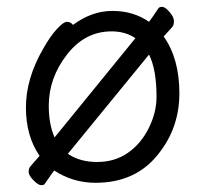

<svg xmlns="http://www.w3.org/2000/svg" viewBox="-20 -518 602 563"><path d="M179 -67Q214 -43 265 -43Q316 -43 354.5 -69.5Q393 -96 416 -142Q439 -188 439 -234Q439 -314 417 -358ZM377 -406Q348 -426 307 -426Q229 -426 176 -357.5Q123 -289 123 -208Q123 -154 140 -115ZM260 18Q194 18 139 -18Q131 -8 124.5 2Q118 12 112 20Q110 25 101 25Q92 25 78 10.5Q64 -4 64 -14Q64 -24 69 -30Q74 -36 81.5 -44.5Q89 -53 96 -61Q56 -119 56 -203Q56 -287 106 -374Q126 -410 146 -432Q166 -454 176.5 -454Q187 -454 194 -445Q249 -486 310 -486Q371 -486 417 -454Q429 -470 444 -493Q447 -498 455.5 -498Q464 -498 477 -483Q490 -468 490 -456.5Q490 -445 486 -440Q482 -435 475 -427.5Q468 -420 460 -411Q506 -346 506 -244.5Q506 -143 444 -66Q378 18 260 18Z"/></svg>

Font: ToneOZ-Pinyin-WenKai-Regular
Style: Regular
Weight: 400
Designer: Fontworks Inc.
Foundry: ToneOZ
Version: Version 0.240331